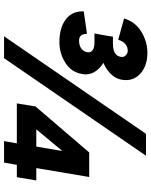

<svg xmlns="http://www.w3.org/2000/svg" viewBox="80 -827 747 947"><g transform="rotate(90 453.5 -353.5)"><path d="M36 -393 146 -409Q147 -406 148.5 -395Q150 -384 158 -377Q166 -370 181 -370Q207 -370 222.5 -383.5Q238 -397 238 -418Q238 -429 226.5 -437.5Q215 -446 188 -446H145L153 -489L161 -537H195Q260 -537 261 -583Q261 -593 251.5 -601.5Q242 -610 231 -610Q191 -610 176 -563L71 -592Q88 -648 137 -677.5Q186 -707 240 -707Q300 -707 337.5 -677Q375 -647 375 -602Q375 -562 351.5 -534Q328 -506 290 -490Q316 -474 331.5 -451.5Q347 -429 347 -402Q347 -397 345 -385Q336 -332 290 -302.5Q244 -273 187 -273Q117 -273 75.5 -304.5Q34 -336 36 -393ZM640 -700H748L267 0H159ZM505 -155 732 -420H853L809 -159H870L854 -63H793L782 0H676L687 -63H490ZM703 -159 725 -288 618 -159Z"/></g></svg>

Font: Oak Sans ExtraBold
Style: Italic
Weight: 800
Italic angle: -9.49998°
Foundry: Erik Kennedy, Walven
Version: Version 1.000